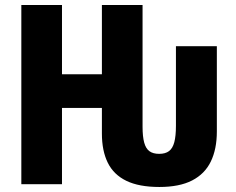

<svg xmlns="http://www.w3.org/2000/svg" viewBox="-20 -734 942 765"><path d="M65 0V-714H227V-438H386V-714H548V-229Q548 -190 554.5 -166Q561 -142 575.5 -131.5Q590 -121 614 -121Q639 -121 653.5 -132Q668 -143 674.5 -167.5Q681 -192 681 -233V-550H844V-210Q844 -140 820 -90.5Q796 -41 745.5 -15Q695 11 615 11Q534 11 483.5 -13.5Q433 -38 409.5 -85.5Q386 -133 386 -202V-304H227V0Z"/></svg>

Font: Noto Sans Display Condensed ExtraBold
Style: Regular
Weight: 800
Width: 3
Designer: Monotype Design Team
Foundry: Monotype Imaging Inc.
Version: Version 2.003